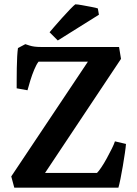

<svg xmlns="http://www.w3.org/2000/svg" viewBox="-20 -867 635 887"><path d="M32 -52 386 -582H158Q148 -569.1 138 -545Q128 -521 120 -495Q112 -468.9 107 -450L57 -459Q57 -474 57.1 -499Q57.2 -524 57.6 -552.5Q58 -581 59.4 -606.1Q60.9 -631.2 63 -645L97 -663Q97 -663 117 -656.5Q137 -650 168 -650H530L539 -595L188 -68H428Q436 -75.7 448.5 -94.3Q461 -113 473.5 -136Q486 -159 496.5 -180Q507 -201 511 -214L562 -202Q561 -187.6 557 -160Q553 -132.3 547.5 -100Q542 -67.7 536.5 -40.5Q531 -13.3 527 0H46ZM432 -828 437 -799 247 -680 209 -718Q213 -723 229.5 -742Q246 -761 266.5 -784Q287 -807 304.5 -825Q322 -843 328 -847Q338 -847 359.5 -843Q381 -839 402.5 -835Q424 -831 432 -828Z"/></svg>

Font: Buenard
Style: Regular
Weight: 400
Version: Version 2.000